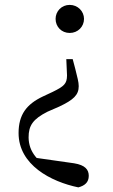

<svg xmlns="http://www.w3.org/2000/svg" viewBox="-20 -551 472 801"><path d="M270.8 -530.6C236.4 -530.6 211.9 -503.6 211.9 -472.2C211.9 -439.7 236.4 -413.5 270.8 -413.5C304.9 -413.5 330.5 -439.7 330.5 -472.2C330.5 -503.6 304.9 -530.6 270.8 -530.6ZM57.5 4.2C57.5 136.9 192.5 207.1 306.8 230.7C333.8 223.6 350.3 209.5 350.3 182.5C350.3 157.2 335.8 137.7 289.1 130.2L100.9 103.4L212.3 168.7C135.8 124 100.3 83 99.3 22.7C99 -27.6 118 -54.4 178 -84.9L227.1 -106.3C287.1 -134.6 308.4 -155.1 308.4 -191.4C308.4 -209.3 302.8 -227.5 293.9 -264.3L283.3 -304.3H256.6L259.6 -236.1C259.3 -201.8 247.5 -191 199.4 -167.5L158.8 -148.5C90.5 -116.1 57.5 -72.5 57.5 4.2Z"/></svg>

Font: Source Han Serif CN VF
Style: Regular
Weight: 250
Designer: Ryoko NISHIZUKA 西塚涼子 (kana & ideographs); Frank Grießhammer (Latin, Greek & Cyrillic); Wenlong ZHANG 张文龙 (bopomofo); San
Foundry: Adobe
Version: Version 2.002;hotconv 1.1.0;makeotfexe 2.6.0